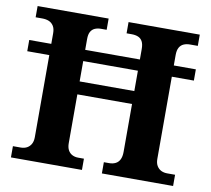

<svg xmlns="http://www.w3.org/2000/svg" viewBox="-79 -803 978 892"><g transform="rotate(10 410.0 -357.0)"><path d="M28 0V-53H65Q81 -53 93.5 -59.5Q106 -66 113.5 -79Q121 -92 121 -112V-499H17V-552H121V-602Q121 -624 112.5 -637Q104 -650 90.5 -655.5Q77 -661 59 -661H28V-714H363V-661H336Q320 -661 307.5 -655.5Q295 -650 288 -637.5Q281 -625 281 -603V-552H539V-601Q539 -624 532 -637Q525 -650 512 -655.5Q499 -661 481 -661H457V-714H793V-661H756Q740 -661 727 -655.5Q714 -650 706.5 -637Q699 -624 699 -601V-552H803V-499H699V-111Q699 -91 707 -78Q715 -65 727.5 -59Q740 -53 756 -53H793V0H457V-53H482Q499 -53 512 -59.5Q525 -66 532 -80Q539 -94 539 -116V-342H281V-112Q281 -92 288 -79Q295 -66 307.5 -59.5Q320 -53 336 -53H363V0ZM281 -403H539V-499H281Z"/></g></svg>

Font: Noto Rashi Hebrew
Style: Bold
Weight: 700
Version: Version 1.006